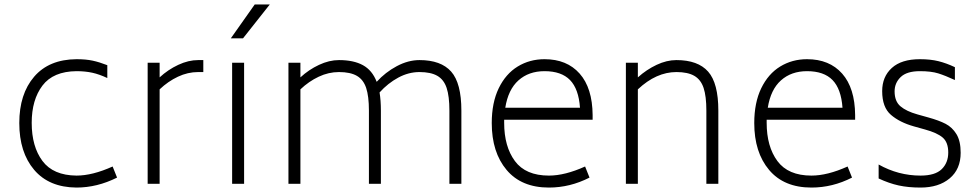

<svg xmlns="http://www.w3.org/2000/svg" viewBox="-20 -829 4415 866"><path d="M67 -274Q67 -405 134 -483Q201 -561 325 -562Q367 -562 397.5 -555.5Q428 -549 464 -535V-477Q428 -494 396 -501Q364 -508 325 -508Q220 -507 171.5 -443Q123 -379 123 -275Q123 -168 171.5 -103Q220 -38 325 -37Q397 -37 488 -78L508 -28Q418 17 325 17Q201 16 134 -63Q67 -142 67 -274Z M897 -558V-504H874Q827 -504 782.5 -483Q738 -462 700 -426V0H646V-546H700V-480Q738 -515 784 -536.5Q830 -558 874 -558Z M1021 0ZM1027 -546H1081V0H1027ZM1129 -809H1197L1076 -656H1021Z M2061 -330V0H2007V-330Q2007 -395 1994.5 -432.5Q1982 -470 1952.5 -487Q1923 -504 1872 -504Q1823 -504 1776.5 -479Q1730 -454 1692 -412Q1698 -376 1698 -330V0H1644V-330Q1644 -395 1631.5 -432.5Q1619 -470 1589.5 -487Q1560 -504 1509 -504Q1462 -504 1417.5 -483Q1373 -462 1335 -426V0H1281V-546H1335V-480Q1373 -515 1419 -536.5Q1465 -558 1509 -558Q1575 -558 1617 -535Q1659 -512 1679 -460Q1718 -503 1769.5 -530.5Q1821 -558 1872 -558Q1969 -558 2015 -506Q2061 -454 2061 -330Z M2254 -275Q2254 -168 2302.5 -102.5Q2351 -37 2456 -37Q2528 -37 2619 -78L2639 -28Q2551 17 2456 17Q2332 17 2265 -62.5Q2198 -142 2198 -274Q2198 -366 2229.5 -431Q2261 -496 2315 -529Q2369 -562 2436 -562Q2537 -562 2594.5 -497Q2652 -432 2653 -310V-289H2254ZM2259 -343H2596Q2590 -428 2551 -468Q2512 -508 2436 -508Q2365 -508 2318.5 -466.5Q2272 -425 2259 -343Z M3220 -330V0H3166V-330Q3166 -395 3153.5 -432.5Q3141 -470 3111.5 -487Q3082 -504 3031 -504Q2940 -504 2857 -426V0H2803V-546H2857V-480Q2896 -515 2941.5 -536.5Q2987 -558 3031 -558Q3128 -558 3174 -506Q3220 -454 3220 -330Z M3438 -275Q3438 -168 3486.5 -102.5Q3535 -37 3640 -37Q3712 -37 3803 -78L3823 -28Q3735 17 3640 17Q3516 17 3449 -62.5Q3382 -142 3382 -274Q3382 -366 3413.5 -431Q3445 -496 3499 -529Q3553 -562 3620 -562Q3721 -562 3778.5 -497Q3836 -432 3837 -310V-289H3438ZM3443 -343H3780Q3774 -428 3735 -468Q3696 -508 3620 -508Q3549 -508 3502.5 -466.5Q3456 -425 3443 -343Z M3943 -24V-87Q4032 -37 4132 -37Q4198 -37 4227.5 -66Q4257 -95 4257 -141Q4257 -187 4232 -208.5Q4207 -230 4152 -245L4102 -259Q4038 -277 3998.5 -311Q3959 -345 3959 -418Q3959 -483 4002.5 -522.5Q4046 -562 4129 -562Q4177 -562 4213 -553Q4249 -544 4287 -526V-468Q4244 -488 4212 -498Q4180 -508 4129 -508Q4070 -508 4042.5 -481.5Q4015 -455 4015 -417Q4015 -372 4041.5 -349.5Q4068 -327 4118 -313L4168 -299Q4215 -286 4245 -270.5Q4275 -255 4294 -224Q4313 -193 4313 -140Q4313 -66 4263.5 -24.5Q4214 17 4132 17Q4077 17 4033.5 7.5Q3990 -2 3943 -24Z"/></svg>

Font: Biryani ExtraLight
Style: Regular
Weight: 275
Designer: Dan Reynolds and Mathieu Reguer
Foundry: Dan Reynolds and Mathieu Reguer
Version: Version 1.004; ttfautohint (v1.1) -l 5 -r 5 -G 72 -x 0 -D la